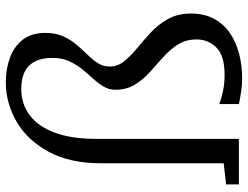

<svg xmlns="http://www.w3.org/2000/svg" viewBox="-114 -708 834 645"><g transform="rotate(-90 302.5 -386.0)"><path d="M359 11Q339 11 314.2 7.2Q289.5 3.5 275 0V-66Q294 -58.5 319.2 -53.2Q344.5 -48 373 -48Q437 -48 464.5 -75.2Q492 -102.5 492 -142Q492 -178 475 -204.8Q458 -231.5 432.8 -254Q407.5 -276.5 382.2 -299.2Q357 -322 340 -349.8Q323 -377.5 323 -415Q323 -436.5 333.8 -454.5Q344.5 -472.5 360.5 -490Q376.5 -507.5 392.5 -527.2Q408.5 -547 419.2 -571Q430 -595 430 -626Q430 -678 404.2 -704.5Q378.5 -731 326 -731Q275.5 -731 237.8 -703Q200 -675 179 -619Q158 -563 158 -479V0H5V-43L76 -51V-463Q76 -568 114.8 -639.2Q153.5 -710.5 215.8 -746.8Q278 -783 349 -783Q392.5 -783 430.2 -769.2Q468 -755.5 491 -726.2Q514 -697 514 -650Q514 -615.5 502.5 -590.2Q491 -565 474.2 -545.2Q457.5 -525.5 440.8 -508.5Q424 -491.5 412.5 -473.8Q401 -456 401 -434Q401 -407 419 -385Q437 -363 463.5 -341.2Q490 -319.5 516.5 -294.8Q543 -270 561 -237.5Q579 -205 579 -161Q579 -117 562 -84.8Q545 -52.5 514.8 -31.2Q484.5 -10 444.8 0.5Q405 11 359 11Z"/></g></svg>

Font: Merriweather Light
Style: Regular
Weight: 300
Designer: Eben Sorkin
Foundry: Eben Sorkin
Version: Version 2.100